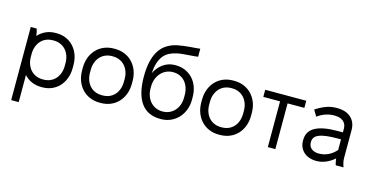

<svg xmlns="http://www.w3.org/2000/svg" viewBox="-88 -1181 3542 1825"><g transform="rotate(15 1682.5 -268.5)"><path d="M85 200H159V-67Q190 -32 233 -13Q276 6 329 6H338Q389 6 432 -12.5Q475 -31 506 -65Q537 -99 554 -145.5Q571 -192 571 -247V-273Q571 -329 554 -375Q537 -421 506 -455Q475 -489 432 -507.5Q389 -526 338 -526H329Q276 -526 232.5 -506Q189 -486 158 -451Q156 -468 152 -487.5Q148 -507 143 -520H85ZM322 -68Q286 -68 256 -81Q226 -94 204.5 -117.5Q183 -141 171 -174Q159 -207 159 -247V-273Q159 -312 170.5 -345Q182 -378 203.5 -402Q225 -426 255 -439Q285 -452 322 -452H330Q366 -452 396 -439Q426 -426 447.5 -402.5Q469 -379 481 -346Q493 -313 493 -273V-247Q493 -207 481 -174Q469 -141 447.5 -117.5Q426 -94 396 -81Q366 -68 330 -68Z M903 6H913Q966 6 1010 -12.5Q1054 -31 1086 -65Q1118 -99 1135.5 -145.5Q1153 -192 1153 -247V-273Q1153 -329 1135.5 -375Q1118 -421 1086 -455Q1054 -489 1010 -507.5Q966 -526 913 -526H903Q850 -526 806 -507.5Q762 -489 730 -455Q698 -421 680.5 -375Q663 -329 663 -273V-247Q663 -192 680.5 -145.5Q698 -99 730 -65Q762 -31 806 -12.5Q850 6 903 6ZM904 -68Q867 -68 837 -81Q807 -94 785.5 -118Q764 -142 752.5 -175Q741 -208 741 -247V-273Q741 -313 753 -346Q765 -379 786.5 -402.5Q808 -426 838 -439Q868 -452 904 -452H912Q948 -452 978 -439Q1008 -426 1029.5 -402.5Q1051 -379 1063 -346Q1075 -313 1075 -273V-247Q1075 -208 1063.5 -175Q1052 -142 1030.5 -118Q1009 -94 979 -81Q949 -68 912 -68Z M1500 6H1505Q1556 6 1599.5 -13Q1643 -32 1675 -65.5Q1707 -99 1725.5 -145.5Q1744 -192 1744 -247V-272Q1744 -327 1727.5 -373.5Q1711 -420 1680 -453.5Q1649 -487 1606 -506Q1563 -525 1510 -525H1504Q1470 -525 1440.5 -515Q1411 -505 1386 -487Q1361 -469 1342 -445Q1323 -421 1309 -393Q1313 -452 1326.5 -494Q1340 -536 1362.5 -565Q1385 -594 1417.5 -611Q1450 -628 1492 -637Q1516 -642 1542.5 -644.5Q1569 -647 1596 -649Q1623 -651 1648.5 -653Q1674 -655 1695 -658V-737Q1677 -734 1652 -732.5Q1627 -731 1597.5 -728.5Q1568 -726 1536 -722Q1504 -718 1474 -712Q1419 -700 1376 -673Q1333 -646 1304 -601Q1275 -556 1260 -492Q1245 -428 1245 -342Q1245 -256 1261.5 -191Q1278 -126 1310 -82Q1342 -38 1389.5 -16Q1437 6 1500 6ZM1499 -68Q1464 -68 1434 -81.5Q1404 -95 1382.5 -119Q1361 -143 1348.5 -176.5Q1336 -210 1336 -249V-269Q1336 -308 1348.5 -342Q1361 -376 1383 -401Q1405 -426 1435.5 -440.5Q1466 -455 1503 -455H1505Q1542 -455 1571.5 -441.5Q1601 -428 1622 -404Q1643 -380 1654.5 -346.5Q1666 -313 1666 -274V-249Q1666 -210 1654 -176.5Q1642 -143 1620 -119Q1598 -95 1568 -81.5Q1538 -68 1503 -68Z M2076 6H2086Q2139 6 2183 -12.5Q2227 -31 2259 -65Q2291 -99 2308.5 -145.5Q2326 -192 2326 -247V-273Q2326 -329 2308.5 -375Q2291 -421 2259 -455Q2227 -489 2183 -507.5Q2139 -526 2086 -526H2076Q2023 -526 1979 -507.5Q1935 -489 1903 -455Q1871 -421 1853.5 -375Q1836 -329 1836 -273V-247Q1836 -192 1853.5 -145.5Q1871 -99 1903 -65Q1935 -31 1979 -12.5Q2023 6 2076 6ZM2077 -68Q2040 -68 2010 -81Q1980 -94 1958.5 -118Q1937 -142 1925.5 -175Q1914 -208 1914 -247V-273Q1914 -313 1926 -346Q1938 -379 1959.5 -402.5Q1981 -426 2011 -439Q2041 -452 2077 -452H2085Q2121 -452 2151 -439Q2181 -426 2202.5 -402.5Q2224 -379 2236 -346Q2248 -313 2248 -273V-247Q2248 -208 2236.5 -175Q2225 -142 2203.5 -118Q2182 -94 2152 -81Q2122 -68 2085 -68Z M2557 0H2631V-450H2796V-520H2392V-450H2557Z M3035 8Q3083 8 3127.5 -10.5Q3172 -29 3212 -64Q3214 -47 3217.5 -29Q3221 -11 3226 0H3302Q3295 -17 3289.5 -40.5Q3284 -64 3284 -85V-362Q3284 -439 3235 -484Q3186 -529 3098 -529H3092Q3037 -529 2987.5 -510Q2938 -491 2890 -459L2927 -398Q2960 -424 3002.5 -439Q3045 -454 3087 -454H3093Q3149 -454 3179.5 -428Q3210 -402 3210 -356V-320H3162Q3011 -320 2937.5 -279Q2864 -238 2864 -153V-146Q2864 -111 2876.5 -82.5Q2889 -54 2911.5 -34Q2934 -14 2965.5 -3Q2997 8 3035 8ZM3039 -66Q3017 -66 2998.5 -72Q2980 -78 2967 -88.5Q2954 -99 2947 -114.5Q2940 -130 2940 -149V-154Q2940 -206 2995.5 -228.5Q3051 -251 3177 -251H3210V-147Q3179 -110 3135.5 -88Q3092 -66 3039 -66Z"/></g></svg>

Font: Fixel Variable
Style: Regular
Weight: 100
Width: 3
Designer: AlfaBravo + MacPaw
Foundry: Kyrylo Tkachov, Marchela Mozhyna, Serhii Makarenko, Maria Weinstein, Zakhar Kryvoshyya
Version: Version 1.211